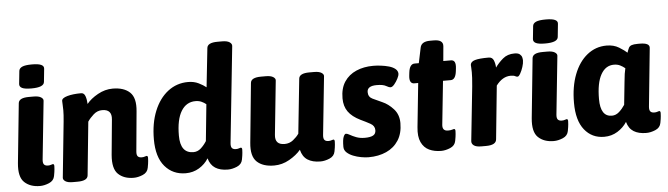

<svg xmlns="http://www.w3.org/2000/svg" viewBox="-48 -943 3970 1141"><g transform="rotate(-5 1937.5 -372.5)"><path d="M150 -574Q111 -574 94.5 -582Q78 -590 79 -606L87 -684Q89 -700 107 -708Q125 -716 165 -716Q203 -716 220 -708Q237 -700 235 -684L227 -606Q224 -574 150 -574ZM150 8Q92 8 57.5 -24.5Q23 -57 31 -139L67 -493Q70 -525 130 -525H158Q188 -525 202.5 -515.5Q217 -506 215 -494L179 -147Q177 -126 184.5 -117.5Q192 -109 208 -109Q219 -109 226.5 -112Q234 -115 237 -115Q245 -115 245 -103Q245 -99 244 -84.5Q243 -70 238 -44Q233 -16 204.5 -4Q176 8 150 8Z M709 8Q651 8 617 -24.5Q583 -57 590 -139L610 -349Q616 -409 557 -409Q528 -409 505.5 -389Q483 -369 469 -348L437 -30Q434 2 374 2H346Q316 2 302 -7.5Q288 -17 289 -29L323 -362Q325 -379 326 -398.5Q327 -418 327 -428Q327 -446 326 -459.5Q325 -473 325 -484Q325 -501 358.5 -510.5Q392 -520 441 -520Q459 -520 466 -499.5Q473 -479 474 -453Q498 -483 541 -507Q584 -531 630 -531Q697 -531 732.5 -497.5Q768 -464 760 -384L738 -147Q736 -126 743.5 -117.5Q751 -109 767 -109Q778 -109 785.5 -112Q793 -115 796 -115Q804 -115 804 -103Q804 -99 803 -84.5Q802 -70 797 -44Q792 -16 763.5 -4Q735 8 709 8Z M1020 8Q943 8 895.5 -47.5Q848 -103 848 -209Q848 -305 877.5 -377.5Q907 -450 959.5 -490.5Q1012 -531 1080 -531Q1115 -531 1142.5 -517.5Q1170 -504 1187 -490L1212 -722Q1215 -754 1275 -754H1303Q1333 -754 1347.5 -744Q1362 -734 1360 -720L1300 -147Q1298 -126 1305.5 -117.5Q1313 -109 1329 -109Q1340 -109 1347.5 -112Q1355 -115 1358 -115Q1366 -115 1366 -103Q1366 -99 1365 -84.5Q1364 -70 1359 -44Q1354 -16 1325.5 -4Q1297 8 1271 8Q1225 8 1196 -10.5Q1167 -29 1156 -69Q1135 -35 1099.5 -13.5Q1064 8 1020 8ZM1076 -113Q1101 -113 1120.5 -130.5Q1140 -148 1155 -172L1177 -390Q1165 -400 1149.5 -407Q1134 -414 1114 -414Q1059 -414 1028.5 -364Q998 -314 998 -218Q998 -113 1076 -113Z M1547 8Q1480 8 1444.5 -25.5Q1409 -59 1417 -139L1452 -493Q1455 -525 1515 -525H1543Q1573 -525 1587.5 -515.5Q1602 -506 1600 -494L1567 -173Q1561 -114 1620 -114Q1649 -114 1671 -131.5Q1693 -149 1706 -168L1740 -493Q1743 -525 1803 -525H1831Q1861 -525 1875.5 -515.5Q1890 -506 1888 -494L1852 -147Q1850 -126 1857.5 -117.5Q1865 -109 1881 -109Q1892 -109 1899.5 -112Q1907 -115 1910 -115Q1918 -115 1918 -103Q1918 -99 1917 -84.5Q1916 -70 1911 -44Q1906 -16 1877.5 -4Q1849 8 1823 8Q1776 8 1746.5 -11Q1717 -30 1707 -72Q1681 -41 1638 -16.5Q1595 8 1547 8Z M2110 8Q2091 8 2066 3.5Q2041 -1 2018.5 -10Q1996 -19 1981 -33Q1966 -47 1966 -67Q1966 -109 1973 -126Q1980 -143 1988 -143Q1996 -143 2010.5 -134.5Q2025 -126 2047 -117.5Q2069 -109 2098 -109Q2131 -109 2147.5 -118Q2164 -127 2164 -149Q2164 -175 2138.5 -189Q2113 -203 2081 -218Q2032 -242 2009 -274.5Q1986 -307 1986 -354Q1986 -414 2012 -453Q2038 -492 2083 -511.5Q2128 -531 2184 -531Q2205 -531 2230 -528Q2255 -525 2278 -518.5Q2301 -512 2315.5 -500Q2330 -488 2330 -470Q2330 -461 2321 -443Q2312 -425 2299.5 -410Q2287 -395 2277 -395Q2267 -395 2250 -405Q2233 -415 2195 -415Q2138 -415 2138 -378Q2138 -349 2163.5 -337Q2189 -325 2220 -311Q2255 -296 2285.5 -262.5Q2316 -229 2316 -178Q2316 -117 2289.5 -75.5Q2263 -34 2216.5 -13Q2170 8 2110 8Z M2543 8Q2503 8 2472 -6.5Q2441 -21 2425 -55Q2409 -89 2415 -145L2442 -406H2419Q2387 -406 2393 -456L2395 -473Q2401 -523 2431 -523H2456L2475 -614Q2482 -650 2534 -650H2556Q2613 -650 2610 -611L2602 -523H2648Q2679 -523 2673 -473L2671 -456Q2665 -406 2636 -406H2590L2563 -147Q2559 -109 2594 -109Q2610 -109 2618.5 -112Q2627 -115 2630 -115Q2638 -115 2638 -103Q2638 -99 2637 -84.5Q2636 -70 2631 -44Q2626 -16 2597.5 -4Q2569 8 2543 8Z M2783 2Q2753 2 2739 -8Q2725 -18 2726 -34L2760 -357Q2763 -387 2764 -408Q2765 -429 2765 -442Q2765 -460 2764 -469.5Q2763 -479 2763 -486Q2765 -505 2790.5 -512.5Q2816 -520 2872 -520Q2894 -520 2902 -500.5Q2910 -481 2911 -457Q2930 -484 2957.5 -507.5Q2985 -531 3027 -531Q3049 -531 3059 -522.5Q3069 -514 3071.5 -503.5Q3074 -493 3074 -485Q3074 -469 3067 -447Q3060 -425 3050.5 -408.5Q3041 -392 3034 -392Q3027 -392 3019 -396.5Q3011 -401 2993 -401Q2944 -401 2906 -350L2874 -32Q2871 2 2811 2Z M3215 -574Q3176 -574 3159.5 -582Q3143 -590 3144 -606L3152 -684Q3154 -700 3172 -708Q3190 -716 3230 -716Q3268 -716 3285 -708Q3302 -700 3300 -684L3292 -606Q3289 -574 3215 -574ZM3215 8Q3157 8 3122.5 -24.5Q3088 -57 3096 -139L3132 -493Q3135 -525 3195 -525H3223Q3253 -525 3267.5 -515.5Q3282 -506 3280 -494L3244 -147Q3242 -126 3249.5 -117.5Q3257 -109 3273 -109Q3284 -109 3291.5 -112Q3299 -115 3302 -115Q3310 -115 3310 -103Q3310 -99 3309 -84.5Q3308 -70 3303 -44Q3298 -16 3269.5 -4Q3241 8 3215 8Z M3516 9Q3443 9 3398.5 -46.5Q3354 -102 3354 -208Q3354 -304 3382 -376.5Q3410 -449 3460.5 -489.5Q3511 -530 3576 -530Q3619 -530 3650 -511Q3681 -492 3697 -477Q3703 -495 3708 -505Q3713 -515 3725 -519.5Q3737 -524 3762 -524H3774Q3834 -524 3831 -494L3796 -147Q3794 -126 3801.5 -117.5Q3809 -109 3825 -109Q3836 -109 3843.5 -112Q3851 -115 3854 -115Q3862 -115 3862 -103Q3862 -99 3861 -84.5Q3860 -70 3855 -44Q3850 -16 3821.5 -4Q3793 8 3767 8Q3721 8 3692 -10Q3663 -28 3652 -68Q3631 -35 3595.5 -13Q3560 9 3516 9ZM3572 -112Q3596 -112 3615.5 -129.5Q3635 -147 3650 -170L3664 -305Q3667 -336 3669.5 -353Q3672 -370 3676 -386Q3663 -397 3647 -405Q3631 -413 3610 -413Q3560 -413 3532 -363Q3504 -313 3504 -217Q3504 -112 3572 -112Z"/></g></svg>

Font: Asap
Style: Bold Italic
Weight: 700
Italic angle: -6°
Designer: Pablo Cosgaya
Foundry: Omnibus-Type
Version: Version 3.001; ttfautohint (v1.8.3)